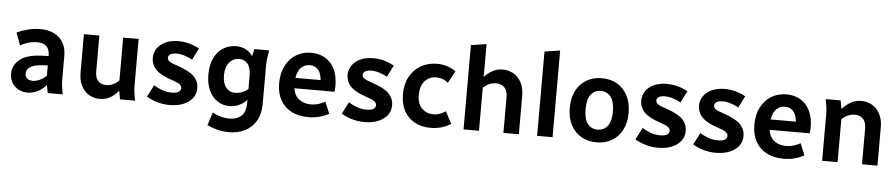

<svg xmlns="http://www.w3.org/2000/svg" viewBox="-48 -1081 7573 1622"><g transform="rotate(5 3738.5 -269.5)"><path d="M43 -136Q43 -207 101.5 -256Q160 -305 290 -310L346 -312V-317Q346 -420 240 -420Q199 -420 163 -408.5Q127 -397 97 -381L59 -486Q97 -505 150 -519Q203 -533 259 -533Q323 -533 372 -509.5Q421 -486 449.5 -440Q478 -394 478 -326V-124Q478 -103 479.5 -86Q481 -69 485 -47L493 0H366L353 -68Q326 -33 284.5 -11Q243 11 194 11Q153 11 119 -7Q85 -25 64 -58Q43 -91 43 -136ZM165 -150Q165 -122 182.5 -107Q200 -92 227 -92Q260 -92 290 -106Q320 -120 346 -145V-233L298 -230Q221 -224 193 -201Q165 -178 165 -150Z M627 -199V-522H758V-218Q758 -162 784 -136Q810 -110 852 -110Q909 -110 960 -158V-522H1091V-124Q1091 -103 1092.5 -86Q1094 -69 1098 -47L1106 0H979L966 -72Q935 -34 895.5 -11.5Q856 11 807 11Q759 11 718 -12Q677 -35 652 -82Q627 -129 627 -199Z M1204 -43 1256 -144Q1286 -124 1325.5 -109.5Q1365 -95 1408 -95Q1450 -95 1468 -107.5Q1486 -120 1486 -139Q1486 -158 1467.5 -172Q1449 -186 1402 -201Q1304 -233 1264 -275Q1224 -317 1224 -375Q1224 -419 1249 -455Q1274 -491 1320 -512Q1366 -533 1430 -533Q1477 -533 1523 -520Q1569 -507 1606 -486L1556 -387Q1528 -403 1491.5 -415Q1455 -427 1422 -427Q1387 -427 1369 -415.5Q1351 -404 1351 -386Q1351 -367 1369.5 -354Q1388 -341 1441 -324Q1540 -291 1580.5 -249.5Q1621 -208 1621 -149Q1621 -102 1593.5 -66Q1566 -30 1516.5 -9.5Q1467 11 1400 11Q1343 11 1292 -4.5Q1241 -20 1204 -43Z M1704 -274Q1704 -357 1732.5 -415Q1761 -473 1809.5 -503Q1858 -533 1920 -533Q1962 -533 1998.5 -515Q2035 -497 2059 -460L2072 -522H2198L2190 -474Q2187 -453 2185 -436Q2183 -419 2183 -398V-65Q2183 18 2149 76.5Q2115 135 2055.5 165.5Q1996 196 1921 196Q1866 196 1818 183Q1770 170 1734 153L1769 43Q1800 59 1836 70Q1872 81 1913 81Q1977 81 2014.5 46Q2052 11 2052 -65V-90Q1990 -24 1903 -24Q1847 -24 1802 -54Q1757 -84 1730.5 -140Q1704 -196 1704 -274ZM1836 -280Q1836 -211 1865.5 -175.5Q1895 -140 1942 -140Q2001 -140 2052 -180V-293Q2052 -363 2024 -395.5Q1996 -428 1955 -428Q1902 -428 1869 -388.5Q1836 -349 1836 -280Z M2306 -252Q2306 -339 2338.5 -402Q2371 -465 2427 -499Q2483 -533 2555 -533Q2622 -533 2673.5 -502.5Q2725 -472 2753.5 -413.5Q2782 -355 2782 -272Q2782 -257 2780.5 -244Q2779 -231 2778 -222H2438Q2448 -159 2489 -128.5Q2530 -98 2589 -98Q2621 -98 2652.5 -107.5Q2684 -117 2709 -132L2750 -33Q2715 -13 2671 -1Q2627 11 2576 11Q2493 11 2432.5 -20.5Q2372 -52 2339 -111Q2306 -170 2306 -252ZM2552 -428Q2510 -428 2479.5 -399.5Q2449 -371 2439 -310H2653Q2647 -372 2620 -400Q2593 -428 2552 -428Z M2856 -43 2908 -144Q2938 -124 2977.5 -109.5Q3017 -95 3060 -95Q3102 -95 3120 -107.5Q3138 -120 3138 -139Q3138 -158 3119.5 -172Q3101 -186 3054 -201Q2956 -233 2916 -275Q2876 -317 2876 -375Q2876 -419 2901 -455Q2926 -491 2972 -512Q3018 -533 3082 -533Q3129 -533 3175 -520Q3221 -507 3258 -486L3208 -387Q3180 -403 3143.5 -415Q3107 -427 3074 -427Q3039 -427 3021 -415.5Q3003 -404 3003 -386Q3003 -367 3021.5 -354Q3040 -341 3093 -324Q3192 -291 3232.5 -249.5Q3273 -208 3273 -149Q3273 -102 3245.5 -66Q3218 -30 3168.5 -9.5Q3119 11 3052 11Q2995 11 2944 -4.5Q2893 -20 2856 -43Z M3356 -252Q3356 -338 3390.5 -401Q3425 -464 3485.5 -498.5Q3546 -533 3622 -533Q3668 -533 3708 -519.5Q3748 -506 3781 -484L3726 -381Q3707 -398 3680.5 -408Q3654 -418 3624 -418Q3568 -418 3529 -377.5Q3490 -337 3490 -255Q3490 -181 3529.5 -143Q3569 -105 3626 -105Q3656 -105 3683.5 -115Q3711 -125 3730 -140L3784 -38Q3752 -16 3708 -2.5Q3664 11 3613 11Q3537 11 3479 -20Q3421 -51 3388.5 -110Q3356 -169 3356 -252Z M3892 0V-715L4023 -735V-457Q4054 -491 4093 -512Q4132 -533 4179 -533Q4227 -533 4268.5 -510Q4310 -487 4335.5 -440Q4361 -393 4361 -323V0H4230V-303Q4230 -359 4203 -385.5Q4176 -412 4134 -412Q4074 -412 4023 -366V0Z M4516 0V-715L4647 -735V0Z M4770 -260Q4770 -346 4802 -407Q4834 -468 4890.5 -500.5Q4947 -533 5020 -533Q5093 -533 5149 -500.5Q5205 -468 5237 -407Q5269 -346 5269 -260Q5269 -175 5237 -114.5Q5205 -54 5149 -21.5Q5093 11 5020 11Q4947 11 4890.5 -21.5Q4834 -54 4802 -114.5Q4770 -175 4770 -260ZM4904 -260Q4904 -178 4935 -137.5Q4966 -97 5020 -97Q5073 -97 5104.5 -137.5Q5136 -178 5136 -260Q5136 -343 5104.5 -384Q5073 -425 5020 -425Q4966 -425 4935 -384Q4904 -343 4904 -260Z M5346 -43 5398 -144Q5428 -124 5467.5 -109.5Q5507 -95 5550 -95Q5592 -95 5610 -107.5Q5628 -120 5628 -139Q5628 -158 5609.5 -172Q5591 -186 5544 -201Q5446 -233 5406 -275Q5366 -317 5366 -375Q5366 -419 5391 -455Q5416 -491 5462 -512Q5508 -533 5572 -533Q5619 -533 5665 -520Q5711 -507 5748 -486L5698 -387Q5670 -403 5633.5 -415Q5597 -427 5564 -427Q5529 -427 5511 -415.5Q5493 -404 5493 -386Q5493 -367 5511.5 -354Q5530 -341 5583 -324Q5682 -291 5722.5 -249.5Q5763 -208 5763 -149Q5763 -102 5735.5 -66Q5708 -30 5658.5 -9.5Q5609 11 5542 11Q5485 11 5434 -4.5Q5383 -20 5346 -43Z M5836 -43 5888 -144Q5918 -124 5957.5 -109.5Q5997 -95 6040 -95Q6082 -95 6100 -107.5Q6118 -120 6118 -139Q6118 -158 6099.5 -172Q6081 -186 6034 -201Q5936 -233 5896 -275Q5856 -317 5856 -375Q5856 -419 5881 -455Q5906 -491 5952 -512Q5998 -533 6062 -533Q6109 -533 6155 -520Q6201 -507 6238 -486L6188 -387Q6160 -403 6123.5 -415Q6087 -427 6054 -427Q6019 -427 6001 -415.5Q5983 -404 5983 -386Q5983 -367 6001.5 -354Q6020 -341 6073 -324Q6172 -291 6212.5 -249.5Q6253 -208 6253 -149Q6253 -102 6225.5 -66Q6198 -30 6148.5 -9.5Q6099 11 6032 11Q5975 11 5924 -4.5Q5873 -20 5836 -43Z M6336 -252Q6336 -339 6368.5 -402Q6401 -465 6457 -499Q6513 -533 6585 -533Q6652 -533 6703.5 -502.5Q6755 -472 6783.5 -413.5Q6812 -355 6812 -272Q6812 -257 6810.5 -244Q6809 -231 6808 -222H6468Q6478 -159 6519 -128.5Q6560 -98 6619 -98Q6651 -98 6682.5 -107.5Q6714 -117 6739 -132L6780 -33Q6745 -13 6701 -1Q6657 11 6606 11Q6523 11 6462.5 -20.5Q6402 -52 6369 -111Q6336 -170 6336 -252ZM6582 -428Q6540 -428 6509.5 -399.5Q6479 -371 6469 -310H6683Q6677 -372 6650 -400Q6623 -428 6582 -428Z M6918 -522H7044L7058 -450Q7090 -487 7130.5 -510Q7171 -533 7220 -533Q7268 -533 7309.5 -510Q7351 -487 7376.5 -440Q7402 -393 7402 -323V0H7271V-303Q7271 -359 7244 -385.5Q7217 -412 7175 -412Q7116 -412 7064 -364V0H6933V-398Q6933 -419 6931.5 -436Q6930 -453 6926 -474Z"/></g></svg>

Font: Radio Canada SemiBold
Style: Regular
Weight: 600
Designer: Charles Daoud, Etienne Aubert Bonn, Alexandre Saumier Demers, Jacques Le Bailly
Foundry: Radio-Canada
Version: Version 2.104; ttfautohint (v1.8.4.7-5d5b);gftools[0.9.28.de